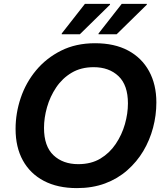

<svg xmlns="http://www.w3.org/2000/svg" viewBox="-20 -954 844 986"><path d="M60 -292Q60 -373 86.5 -451.5Q113 -530 165.5 -593Q218 -656 294 -694Q370 -732 468 -732Q568 -732 638 -694.5Q708 -657 745.5 -588.5Q783 -520 783 -428Q783 -362 766 -298Q749 -234 716 -178.5Q683 -123 633.5 -79.5Q584 -36 519.5 -12Q455 12 375 12Q276 12 205.5 -25Q135 -62 97.5 -130Q60 -198 60 -292ZM206 -297Q206 -203 254.5 -157Q303 -111 382 -111Q448 -111 495.5 -139.5Q543 -168 574.5 -215Q606 -262 621.5 -316.5Q637 -371 637 -423Q637 -517 588.5 -563Q540 -609 461 -609Q396 -609 348 -580.5Q300 -552 268.5 -505Q237 -458 221.5 -403.5Q206 -349 206 -297ZM486 -778V-782L605 -934H734V-930L579 -778ZM297 -778V-782L416 -934H545V-930L390 -778Z"/></svg>

Font: Kufam SemiBold
Style: Italic
Weight: 600
Italic angle: -11°
Designer: Artur Schmal
Foundry: Original Type
Version: Version 1.301; ttfautohint (v1.8.3)